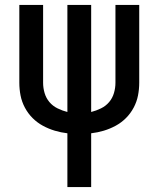

<svg xmlns="http://www.w3.org/2000/svg" viewBox="-20 -540 640 775"><path d="M252 215V-2Q226 -5 201 -12.5Q176 -20 153 -32.5Q130 -45 111.5 -63.5Q93 -82 80.5 -105.5Q68 -129 63 -154.5Q58 -180 58 -206V-520H154V-206Q154 -185 160 -164.5Q166 -144 179.5 -128Q193 -112 212.5 -102.5Q232 -93 252 -88V-520H348V-88Q368 -93 387.5 -102.5Q407 -112 420.5 -128Q434 -144 440 -164.5Q446 -185 446 -206V-520H542V-206Q542 -180 537 -154.5Q532 -129 519.5 -105.5Q507 -82 488.5 -63.5Q470 -45 447 -32.5Q424 -20 399 -12.5Q374 -5 348 -2V215Z"/></svg>

Font: Iosevka Fixed Medium Extended
Style: Regular
Weight: 500
Width: 7
Monospace: yes
Designer: Belleve Invis
Foundry: Belleve Invis
Version: Version 24.1.1; ttfautohint (v1.8.4)